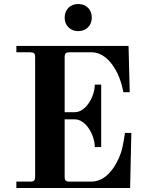

<svg xmlns="http://www.w3.org/2000/svg" viewBox="-20 -942 730 962"><path d="M304 -854C304 -814 332 -786 372 -786C412 -786 440 -814 440 -854C440 -894 412 -922 372 -922C332 -922 304 -894 304 -854ZM62 0H632L638 -276H606C606 -276 598 -211 585 -174C566 -120 519 -32 437 -32H328C310 -32 304 -38 304 -56V-344H355C411 -344 455 -264 455 -205H487V-518H455C455 -460 411 -380 355 -380H304V-656C304 -674 310 -680 328 -680H438C490 -680 530 -643 558 -594C588 -544 598 -480 598 -480H630L624 -712H62V-680H132C150 -680 156 -674 156 -656V-56C156 -38 150 -32 132 -32H62Z"/></svg>

Font: Old Standard
Style: Bold
Weight: 700
Designer: Alexey Kryukov <alexios@thessalonica.org.ru>
Version: Version 2.0.2